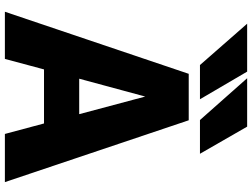

<svg xmlns="http://www.w3.org/2000/svg" viewBox="-140 -866 1008 767"><g transform="rotate(90 363.5 -482.0)"><path d="M293.9 -294.9H435.5L365.2 -558.6ZM26.4 2 274.4 -732.4H460L707 2H514.6L472.7 -154.3H256.8L214.8 2ZM485.4 -965.8 593.8 -777.3H459L292 -965.8ZM265.6 -965.8 376 -777.3H239.3L74.2 -965.8Z"/></g></svg>

Font: Gen Shin Gothic Heavy
Style: Bold
Weight: 900
Designer: [Source Han Sans]
Ryoko NISHIZUKA  (kana & ideographs); Paul D. Hunt (Latin, Greek & Cyrillic); Wenlong ZHANG  (bopomofo
Version: Version 1.002.20150607